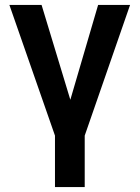

<svg xmlns="http://www.w3.org/2000/svg" viewBox="-20 -550 559 769"><path d="M146.5 -530.3 261.7 -150.4 373 -530.3H501L319.3 -6.8V199.2H200.2V-6.8L17.6 -530.3Z"/></svg>

Font: Pretendard Std SemiBold
Style: Regular
Weight: 600
Designer: Base glyphs from Inter by Rasmus Andersson; Hangeul glyphs from Noto Sans CJK(Source Han Sans) by Jang Soo-young and Kan
Foundry: Kil Hyung-jin
Version: Version 1.309